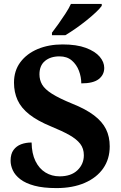

<svg xmlns="http://www.w3.org/2000/svg" viewBox="-20 -951 619 981"><path d="M268.5 10Q200.9 10 155.6 -2.3Q110.2 -14.6 83.5 -35.4Q56.8 -56.1 45.4 -81Q34.1 -105.8 34.1 -129.8Q34.1 -164.3 49 -184.6Q63.8 -204.8 88 -213.9Q112.1 -222.9 141.5 -222.9Q142.3 -166.3 161.2 -127.8Q180.2 -89.2 212.4 -69.6Q244.5 -50 284.6 -50Q343.5 -50 376 -81.4Q408.4 -112.7 408.4 -158Q408.4 -192.1 389.9 -216.2Q371.3 -240.2 334.3 -261.1Q297.4 -281.9 241.3 -304.8Q171.1 -333.7 129.6 -366.6Q88 -399.5 69.7 -439.7Q51.5 -479.9 51.5 -528.5Q51.5 -589.6 84 -633.2Q116.6 -676.9 172.8 -700.5Q228.9 -724 299.5 -724Q371.6 -724 418.9 -706.3Q466.2 -688.5 489.4 -661.3Q512.6 -634 512.6 -603.9Q512.6 -569 484.7 -547Q456.8 -525 395.3 -525Q395.3 -557.7 383.3 -589.3Q371.4 -620.9 346.9 -641.9Q322.4 -663 283.9 -663Q238 -663 209.8 -639.5Q181.6 -616.1 181.6 -571Q181.6 -542.6 195.2 -518.9Q208.8 -495.2 245.5 -471.9Q282.1 -448.7 349.3 -421.2Q418.2 -393.7 460.3 -361.7Q502.4 -329.8 521.5 -291.3Q540.6 -252.9 540.6 -203.2Q540.6 -138.6 507.4 -90.9Q474.2 -43.2 412.9 -16.6Q351.6 10 268.5 10ZM245.5 -784Q260.5 -803 278.8 -829Q297.2 -855 314.8 -882Q332.4 -909 342.4 -931H499.8V-921Q490.8 -908 469.7 -888Q448.5 -868 421 -846Q393.6 -824 365.4 -804.5Q337.2 -785 313.7 -771H245.5Z"/></svg>

Font: Noto Serif Sinhala
Style: Regular
Weight: 400
Designer: Jelle Bosma - Monotype Design Team
Foundry: Monotype Imaging Inc.
Version: Version 2.006